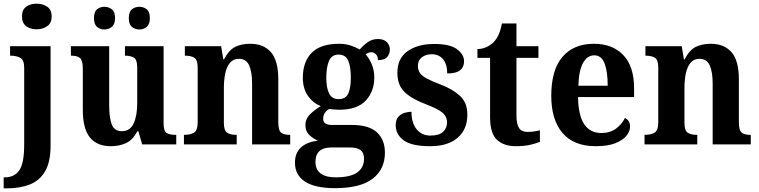

<svg xmlns="http://www.w3.org/2000/svg" viewBox="-38 -788 4143 1048"><path d="M162 -628Q128 -628 105 -645Q82 -662 82 -698Q82 -735 105 -751.5Q128 -768 162 -768Q195 -768 219.5 -751.5Q244 -735 244 -698Q244 -662 219.5 -645Q195 -628 162 -628ZM-18 240V180H-11Q40 180 67 142Q94 104 94 1V-418Q94 -461 72.5 -472.5Q51 -484 21 -484H17V-536H238V8Q238 97 207.5 148Q177 199 123.5 219.5Q70 240 1 240Z M567 10Q491 10 452.5 -38Q414 -86 414 -188V-414Q414 -457 399.5 -470.5Q385 -484 352 -484H349V-536H558V-213Q558 -146 572 -109Q586 -72 627 -72Q672 -72 691.5 -114Q711 -156 711 -226V-419Q711 -463 692.5 -473.5Q674 -484 647 -484H644V-536H855V-115Q855 -71 872.5 -61.5Q890 -52 917 -52H924V0H738L717 -72H712Q686 -23 649 -6.5Q612 10 567 10ZM723 -627Q700 -627 682.5 -641Q665 -655 665 -689Q665 -724 682.5 -737.5Q700 -751 723 -751Q745 -751 762.5 -737.5Q780 -724 780 -689Q780 -655 762.5 -641Q745 -627 723 -627ZM532 -627Q509 -627 492 -641Q475 -655 475 -689Q475 -724 492 -737.5Q509 -751 532 -751Q554 -751 572 -737.5Q590 -724 590 -689Q590 -655 572 -641Q554 -627 532 -627Z M966 0V-52H969Q1001 -52 1021 -64Q1041 -76 1041 -121V-419Q1041 -461 1023 -472.5Q1005 -484 974 -484H971V-536H1169L1181 -464H1185Q1211 -515 1245.5 -532Q1280 -549 1328 -549Q1401 -549 1441 -503Q1481 -457 1481 -355V-123Q1481 -76 1496.5 -64Q1512 -52 1543 -52H1546V0H1338V-331Q1338 -395 1322 -431Q1306 -467 1266 -467Q1235 -467 1217 -445Q1199 -423 1191.5 -387Q1184 -351 1184 -310V-117Q1184 -75 1202 -63.5Q1220 -52 1250 -52H1254V0Z M1791 239Q1681 239 1626.5 203Q1572 167 1572 100Q1572 46 1605.5 16Q1639 -14 1698 -20Q1673 -30 1651 -50.5Q1629 -71 1629 -106Q1629 -139 1653 -163Q1677 -187 1713 -209Q1671 -225 1643 -264.5Q1615 -304 1615 -364Q1615 -451 1663.5 -500Q1712 -549 1813 -549Q1847 -549 1875 -540Q1903 -531 1925 -518Q1948 -543 1971 -559Q1994 -575 2025 -575Q2057 -575 2073.5 -558Q2090 -541 2090 -518Q2090 -495 2076 -477.5Q2062 -460 2025 -460Q2025 -481 2013.5 -492Q2002 -503 1990 -503Q1981 -503 1972 -499.5Q1963 -496 1958 -491Q1977 -470 1991 -437.5Q2005 -405 2005 -365Q2005 -289 1958.5 -239Q1912 -189 1813 -189Q1803 -189 1785.5 -190.5Q1768 -192 1759 -193Q1746 -187 1736 -173Q1726 -159 1726 -140Q1726 -122 1738.5 -114Q1751 -106 1772 -106H1882Q1976 -106 2019.5 -65.5Q2063 -25 2063 45Q2063 136 1996 187.5Q1929 239 1791 239ZM1810 -247Q1850 -247 1863.5 -278.5Q1877 -310 1877 -365Q1877 -422 1863 -456Q1849 -490 1810 -490Q1772 -490 1757.5 -455Q1743 -420 1743 -364Q1743 -310 1758 -278.5Q1773 -247 1810 -247ZM1793 180Q1874 180 1911.5 153.5Q1949 127 1949 78Q1949 46 1930.5 31.5Q1912 17 1874 17H1766Q1747 17 1728 23.5Q1709 30 1696.5 47Q1684 64 1684 97Q1684 138 1712.5 159Q1741 180 1793 180Z M2310 10Q2209 10 2165.5 -22Q2122 -54 2122 -104Q2122 -134 2136 -150Q2150 -166 2170 -172Q2190 -178 2208 -178Q2208 -117 2236 -82.5Q2264 -48 2311 -48Q2359 -48 2380.5 -68.5Q2402 -89 2402 -119Q2402 -152 2377 -173Q2352 -194 2289 -218Q2211 -247 2171 -285Q2131 -323 2131 -391Q2131 -469 2186.5 -508.5Q2242 -548 2332 -548Q2419 -548 2457 -519Q2495 -490 2495 -454Q2495 -422 2473.5 -404.5Q2452 -387 2403 -387Q2403 -437 2380.5 -464.5Q2358 -492 2318 -492Q2287 -492 2265 -475.5Q2243 -459 2243 -428Q2243 -406 2254 -390Q2265 -374 2291.5 -359.5Q2318 -345 2366 -327Q2432 -302 2472.5 -265Q2513 -228 2513 -162Q2513 -82 2460 -36Q2407 10 2310 10Z M2777 10Q2712 10 2674.5 -25Q2637 -60 2637 -148V-472H2568V-520Q2599 -521 2622.5 -533.5Q2646 -546 2660 -562Q2674 -577 2684.5 -601Q2695 -625 2702 -660H2781V-536H2901V-472H2781V-157Q2781 -111 2795 -89.5Q2809 -68 2842 -68Q2861 -68 2877.5 -70.5Q2894 -73 2909 -77V-14Q2894 -7 2860 1.5Q2826 10 2777 10Z M3214 10Q3094 10 3032.5 -62Q2971 -134 2971 -265Q2971 -406 3032 -477.5Q3093 -549 3204 -549Q3305 -549 3364 -487.5Q3423 -426 3423 -307V-258H3117Q3119 -156 3151.5 -109Q3184 -62 3244 -62Q3292 -62 3324.5 -86Q3357 -110 3373 -144Q3401 -131 3401 -98Q3401 -71 3381 -46.5Q3361 -22 3320 -6Q3279 10 3214 10ZM3279 -320Q3279 -397 3262 -441.5Q3245 -486 3206 -486Q3167 -486 3144 -443.5Q3121 -401 3119 -320Z M3480 0V-52H3483Q3515 -52 3535 -64Q3555 -76 3555 -121V-419Q3555 -461 3537 -472.5Q3519 -484 3488 -484H3485V-536H3683L3695 -464H3699Q3725 -515 3759.5 -532Q3794 -549 3842 -549Q3915 -549 3955 -503Q3995 -457 3995 -355V-123Q3995 -76 4010.5 -64Q4026 -52 4057 -52H4060V0H3852V-331Q3852 -395 3836 -431Q3820 -467 3780 -467Q3749 -467 3731 -445Q3713 -423 3705.5 -387Q3698 -351 3698 -310V-117Q3698 -75 3716 -63.5Q3734 -52 3764 -52H3768V0Z"/></svg>

Font: Noto Serif Tamil SemiCondensed
Style: Bold Italic
Weight: 700
Width: 4
Italic angle: -12°
Designer: Indian Type Foundry, Tom Grace, and the Monotype Design Team
Foundry: Monotype Imaging Inc.
Version: Version 2.003; ttfautohint (v1.8.4.7-5d5b)